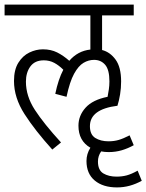

<svg xmlns="http://www.w3.org/2000/svg" viewBox="-20 -642 638 837"><path d="M167 -427Q202 -427 229 -413.5Q256 -400 282 -377Q319 -420 374 -426V-575H0V-622H563V-575H425V-424Q460 -415 484 -382Q508 -349 508 -287Q508 -258 503.5 -230.5Q499 -203 492 -181Q372 -166 372 -92Q372 -55 395.5 -40.5Q419 -26 453 -26Q477 -26 497.5 -32Q518 -38 545 -52L563 -9Q538 5 511 13Q484 21 454 21Q436 21 421 18Q407 38 407 62Q407 100 430.5 114Q454 128 488 128Q512 128 532.5 122.5Q553 117 580 102L598 146Q573 160 546 167.5Q519 175 490 175Q429 175 393 145Q357 115 357 60Q357 29 374 2Q322 -28 322 -94Q322 -138 353 -172.5Q384 -207 449 -220Q452 -236 454.5 -252.5Q457 -269 457 -287Q457 -338 438.5 -359.5Q420 -381 390 -381Q366 -381 344 -368Q322 -355 303 -320.5Q284 -286 270 -220L221 -233Q234 -296 256 -338Q237 -357 216.5 -368Q196 -379 171 -379Q132 -379 112.5 -352.5Q93 -326 93 -286Q93 -223 132 -163Q171 -103 246 -21L208 10Q133 -73 87 -144.5Q41 -216 41 -289Q41 -338 60 -368.5Q79 -399 108 -413Q137 -427 167 -427Z"/></svg>

Font: Noto Sans Condensed Light
Style: Regular
Weight: 300
Width: 3
Designer: Monotype Design Team
Foundry: Monotype Imaging Inc.
Version: Version 2.013; ttfautohint (v1.8.4.7-5d5b)